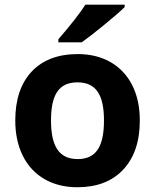

<svg xmlns="http://www.w3.org/2000/svg" viewBox="-20 -786 659 816"><path d="M327.1 -606C350.1 -622.1 382.3 -647 423.3 -680.7C463.9 -713.9 492.7 -738.8 509.8 -755.9V-766.1H342.8C322.3 -733.4 284.2 -684.1 228 -619.1V-606ZM574.2 -273.9C574.2 -331.1 563.5 -381.3 542 -423.8C499 -509.3 416 -556.2 311 -556.2C226.6 -556.2 161.1 -531.2 114.7 -481.9C68.4 -432.6 44.9 -363.3 44.9 -273.9C44.9 -216.8 55.7 -166.5 77.1 -123.5C120.1 -37.6 203.1 9.8 308.1 9.8C391.6 9.8 457 -15.1 503.9 -65.4C550.8 -115.7 574.2 -185.1 574.2 -273.9ZM196.8 -273.9C196.8 -382.8 229.5 -436 309.1 -436C389.2 -436 421.9 -381.8 421.9 -273.9C421.9 -165 389.6 -109.9 310.1 -109.9C230 -109.9 196.8 -166 196.8 -273.9Z"/></svg>

Font: Noto Reveo Sans
Style: Bold
Weight: 700
Designer: Monotype Design team
Foundry: Monotype Imaging Inc.
Version: Version 1.04